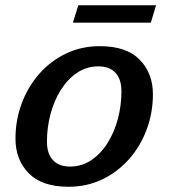

<svg xmlns="http://www.w3.org/2000/svg" viewBox="-20 -701 643 732"><path d="M360.5 -525Q462.5 -525 512.8 -473.2Q563 -421.5 563 -342Q563 -271.5 539.5 -208Q516 -144.5 472.8 -95.2Q429.5 -46 370.8 -17.5Q312 11 241 11Q139.5 11 89.2 -40.8Q39 -92.5 39 -172Q39 -242.5 62.5 -306Q86 -369.5 129 -418.8Q172 -468 231 -496.5Q290 -525 360.5 -525ZM246.5 -66Q292 -66 328.2 -90.5Q364.5 -115 390.2 -156Q416 -197 429.5 -248.2Q443 -299.5 443 -353Q443 -399 420.2 -423.5Q397.5 -448 355.5 -448Q310 -448 273.8 -423.5Q237.5 -399 211.8 -358Q186 -317 172.5 -265.8Q159 -214.5 159 -161Q159 -115 181.8 -90.5Q204.5 -66 246.5 -66ZM258 -614.5 278.5 -681H575L555 -614.5Z"/></svg>

Font: Newsreader Caption Medium
Style: Italic
Weight: 500
Italic angle: -17°
Designer: Hugues Gentile
Foundry: Production Type
Version: Version 1.001